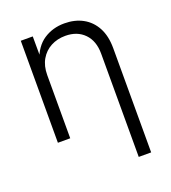

<svg xmlns="http://www.w3.org/2000/svg" viewBox="-137 -650 854 957"><g transform="rotate(-20 290.5 -172.0)"><path d="M145.5 -335.4V0H80.1V-541H143.6L144 -414.6H132.3Q155.3 -484.9 203.1 -516.6Q251 -548.3 313 -548.3Q368.2 -548.3 410.4 -525.4Q452.6 -502.4 476.6 -458Q500.5 -413.6 500.5 -348.6V204.1H434.6V-343.8Q434.6 -411.1 397 -449.7Q359.4 -488.3 296.4 -488.3Q253.9 -488.3 219.7 -470.2Q185.5 -452.1 165.5 -417.7Q145.5 -383.3 145.5 -335.4Z"/></g></svg>

Font: Inter 17pt Light
Style: Regular
Weight: 300
Version: Version 4.001;git-66647c0bb